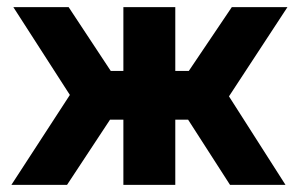

<svg xmlns="http://www.w3.org/2000/svg" viewBox="-20 -520 840 540"><path d="M327 -500H473V-320.5H511L632 -500H788.5L624 -249L783 0H627L509 -183.5H473V0H327V-183.5H289.5L168.5 0H12L176.5 -253L17.5 -500H173L291.5 -320.5H327Z"/></svg>

Font: Overused Grotesk
Style: Bold
Weight: 710
Version: Version 0.004